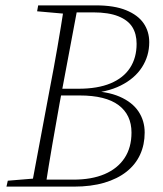

<svg xmlns="http://www.w3.org/2000/svg" viewBox="-20 -694 606 714"><path d="M4 0 9 -22 118 -31H131L126 0ZM97 0 165 -363Q180 -440 193.5 -518Q207 -596 219 -674H270L202 -312Q188 -234 174.5 -156Q161 -78 149 0ZM118 -652 122 -674H250L245 -642H231ZM116 0 121 -26H253Q321 -26 369 -46.5Q417 -67 443 -106Q469 -145 469 -201Q469 -267 421 -303Q373 -339 276 -339H179L183 -364H272Q343 -364 391 -384Q439 -404 463.5 -441.5Q488 -479 488 -531Q488 -568 472 -593.5Q456 -619 420 -633.5Q384 -648 326 -648H235L240 -674H337Q405 -674 449 -656Q493 -638 514 -607.5Q535 -577 535 -537Q535 -486 508 -444Q481 -402 429 -376Q377 -350 301 -346L306 -356Q378 -355 425 -334.5Q472 -314 495 -279.5Q518 -245 518 -201Q518 -156 501 -119Q484 -82 450.5 -55.5Q417 -29 368 -14.5Q319 0 255 0Z"/></svg>

Font: Source Serif 4 36pt Light
Style: Italic
Weight: 300
Italic angle: -12°
Designer: Frank Grießhammer
Foundry: Adobe Systems Incorporated
Version: Version 4.004;hotconv 1.0.116;makeotfexe 2.5.65601